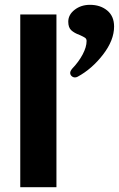

<svg xmlns="http://www.w3.org/2000/svg" viewBox="-20 -776 493 796"><path d="M214 -716V0H64V-716ZM453 -666Q453 -609 407 -549.5Q361 -490 302 -458Q296 -455 291 -455Q283 -455 277 -460.5Q271 -466 271 -474Q271 -481 279 -491Q306 -519 322.5 -550Q339 -581 339 -606Q339 -615 332.5 -619.5Q326 -624 310 -631Q288 -639 275.5 -650.5Q263 -662 263 -686Q263 -715 289.5 -735.5Q316 -756 353 -756Q396 -756 424.5 -732.5Q453 -709 453 -666Z"/></svg>

Font: Madhuban Bold
Style: Regular
Weight: 700
Designer: jaikishan Patel
Foundry: MagicType
Version: Version 1.000